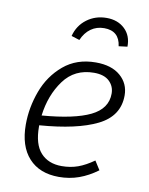

<svg xmlns="http://www.w3.org/2000/svg" viewBox="-85 -805 682 878"><g transform="rotate(10 256.5 -366.0)"><path d="M120 -206V-200Q120 -118 155.5 -79Q191 -40 253 -40Q294 -40 328.5 -52.5Q363 -65 401 -92L427 -51Q385 -20 341.5 -4.5Q298 11 249 11Q159 11 109 -44Q59 -99 59 -199Q59 -278 87.5 -355Q116 -432 176.5 -483Q237 -534 326 -534Q399 -534 440 -498.5Q481 -463 481 -408Q481 -312 387 -265.5Q293 -219 120 -206ZM123 -252Q273 -264 347 -300Q421 -336 421 -406Q421 -440 397 -463Q373 -486 326 -486Q236 -486 185.5 -417Q135 -348 123 -252ZM195 -634Q208 -684 247.5 -713.5Q287 -743 339 -743Q391 -743 423.5 -712Q456 -681 455 -630L415 -625Q406 -695 336 -695Q301 -695 274.5 -676Q248 -657 233 -622Z"/></g></svg>

Font: Fira Sans Light
Style: Italic
Weight: 300
Italic angle: -8°
Designer: bBox Type GmbH & Carrois Corporate GbR & Edenspiekermann AG
Foundry: bBox Type GmbH & Carrois Corporate GbR & Edenspiekermann AG
Version: Version 4.301